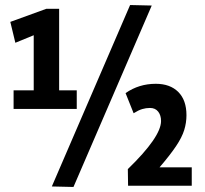

<svg xmlns="http://www.w3.org/2000/svg" viewBox="-20 -738 816 763"><path d="M34 -305V-379H114V-598L41 -568L21 -651L164 -703H215V-379H285V-305ZM272 5 186 3 497 -718 583 -716ZM489 0 488 -66Q620 -194 620 -257Q620 -280 608.5 -294.5Q597 -309 576 -309Q560 -309 545 -304.5Q530 -300 511 -288L479 -368Q532 -405 599 -405Q656 -405 688.5 -372.5Q721 -340 721 -280Q721 -250 712 -221Q703 -192 679.5 -157Q656 -122 614 -73H742V0Z"/></svg>

Font: Georama SemiCondensed
Style: Bold
Weight: 700
Width: 4
Designer: Jean-Baptiste Levee
Foundry: Production Type
Version: Version 1.000